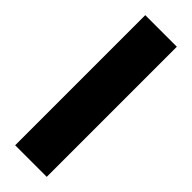

<svg xmlns="http://www.w3.org/2000/svg" viewBox="12 -155 576 576"><g transform="rotate(-45 300.0 133.0)"><path d="M24 66V200H576V66Z"/></g></svg>

Font: LT Wave Mono Black
Style: Regular
Weight: 900
Designer: Daniel Lyons
Version: Version 2.5 (Glyphs App)